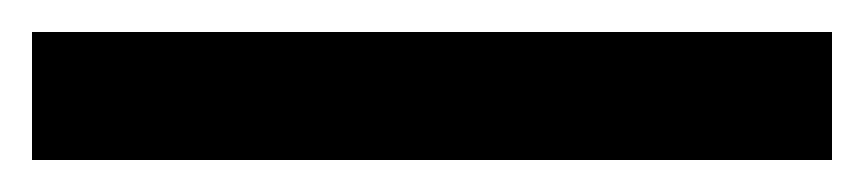

<svg xmlns="http://www.w3.org/2000/svg" viewBox="-20 -10 540 120"><path d="M0 90V10H500V90Z"/></svg>

Font: Bebas Neue
Style: Regular
Weight: 400
Designer: Ryoichi Tsunekawa
Foundry: Ryoichi Tsunekawa
Version: Version 1.400